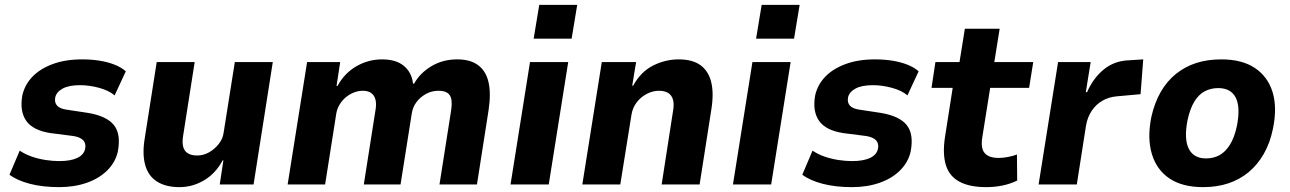

<svg xmlns="http://www.w3.org/2000/svg" viewBox="-20 -758 5301 789"><path d="M223 11Q156 11 103.5 -2.5Q51 -16 19 -40L61 -139Q83 -124 110.5 -114.5Q138 -105 167.5 -100.5Q197 -96 223 -96Q270 -96 297.5 -109Q325 -122 330 -147Q334 -168 322.5 -181Q311 -194 282 -199L188 -211Q115 -222 87.5 -262Q60 -302 72 -367Q82 -410 113 -442.5Q144 -475 196 -494.5Q248 -514 318 -514Q356 -514 390 -508.5Q424 -503 451.5 -492Q479 -481 497 -465L451 -366Q428 -386 387.5 -397Q347 -408 309 -408Q263 -408 237.5 -394Q212 -380 207 -358Q203 -337 214.5 -324Q226 -311 256 -307L342 -294Q419 -281 448.5 -243.5Q478 -206 464 -134Q454 -91 421 -58Q388 -25 337 -7Q286 11 223 11Z M718 11Q661 11 625 -12Q589 -35 576.5 -80.5Q564 -126 575 -191L624 -503H780L733 -203Q728 -175 732.5 -156Q737 -137 752 -128Q767 -119 790 -119Q816 -119 839 -132Q862 -145 879 -166.5Q896 -188 899 -213L945 -503H1101L1022 0H883L898 -99H895Q866 -45 818.5 -17Q771 11 718 11Z M1162 0 1242 -503H1378L1363 -405H1367Q1396 -458 1445 -486Q1494 -514 1550 -514Q1608 -514 1640 -487Q1672 -460 1677 -416L1681 -413Q1705 -457 1752 -485.5Q1799 -514 1859 -514Q1913 -514 1945 -490Q1977 -466 1987.5 -420.5Q1998 -375 1988 -307L1940 0H1786L1833 -299Q1838 -330 1835 -348.5Q1832 -367 1819 -376Q1806 -385 1782 -385Q1754 -385 1730.5 -372Q1707 -359 1691.5 -338.5Q1676 -318 1672 -291L1626 0H1475L1522 -299Q1528 -330 1523 -348.5Q1518 -367 1505 -376Q1492 -385 1471 -385Q1451 -385 1432 -377Q1413 -369 1398.5 -356Q1384 -343 1374.5 -326.5Q1365 -310 1362 -292L1316 0Z M2173 -599 2196 -738H2352L2329 -599ZM2078 0 2158 -503H2315L2235 0Z M2373 0 2453 -503H2594L2578 -406H2582Q2613 -463 2663.5 -488.5Q2714 -514 2769 -514Q2825 -514 2858 -490.5Q2891 -467 2902.5 -421Q2914 -375 2903 -307L2855 0H2699L2745 -297Q2751 -328 2746 -347Q2741 -366 2726.5 -375.5Q2712 -385 2688 -385Q2662 -385 2637.5 -372Q2613 -359 2596.5 -337.5Q2580 -316 2575 -287L2529 0Z M3087 -599 3110 -738H3266L3243 -599ZM2992 0 3072 -503H3229L3149 0Z M3481 11Q3414 11 3361.5 -2.5Q3309 -16 3277 -40L3319 -139Q3341 -124 3368.5 -114.5Q3396 -105 3425.5 -100.5Q3455 -96 3481 -96Q3528 -96 3555.5 -109Q3583 -122 3588 -147Q3592 -168 3580.5 -181Q3569 -194 3540 -199L3446 -211Q3373 -222 3345.5 -262Q3318 -302 3330 -367Q3340 -410 3371 -442.5Q3402 -475 3454 -494.5Q3506 -514 3576 -514Q3614 -514 3648 -508.5Q3682 -503 3709.5 -492Q3737 -481 3755 -465L3709 -366Q3686 -386 3645.5 -397Q3605 -408 3567 -408Q3521 -408 3495.5 -394Q3470 -380 3465 -358Q3461 -337 3472.5 -324Q3484 -311 3514 -307L3600 -294Q3677 -281 3706.5 -243.5Q3736 -206 3722 -134Q3712 -91 3679 -58Q3646 -25 3595 -7Q3544 11 3481 11Z M4033 11Q3964 11 3922.5 -11.5Q3881 -34 3867 -79.5Q3853 -125 3863 -193L3895 -397H3808L3824 -503H3923L3945 -640H4088L4066 -503H4226L4209 -397H4049L4017 -196Q4009 -150 4026 -129.5Q4043 -109 4084 -109Q4102 -109 4122.5 -113Q4143 -117 4159 -123L4160 -16Q4131 -2 4099 4.5Q4067 11 4033 11Z M4248 0 4328 -503H4462L4442 -379H4447Q4472 -436 4514.5 -471.5Q4557 -507 4615 -510L4678 -514L4667 -371L4568 -362Q4536 -359 4510 -344Q4484 -329 4466.5 -303Q4449 -277 4443 -243L4405 0Z M4924 11Q4839 11 4786 -24.5Q4733 -60 4713.5 -125Q4694 -190 4711 -276Q4724 -335 4749.5 -379.5Q4775 -424 4812 -454Q4849 -484 4895.5 -499Q4942 -514 4999 -514Q5084 -514 5137 -478.5Q5190 -443 5209.5 -379.5Q5229 -316 5211 -229Q5199 -170 5173 -125Q5147 -80 5110.5 -50Q5074 -20 5027.5 -4.5Q4981 11 4924 11ZM4936 -107Q4968 -107 4992.5 -121Q5017 -135 5035 -164.5Q5053 -194 5063 -241Q5078 -318 5058 -357Q5038 -396 4986 -396Q4956 -396 4931 -383Q4906 -370 4888 -340.5Q4870 -311 4860 -264Q4845 -187 4865 -147Q4885 -107 4936 -107Z"/></svg>

Font: Nunito Sans 7pt SemiCondensed ExtraBold
Style: Italic
Weight: 800
Width: 4
Italic angle: -9°
Designer: Vernon Adams
Foundry: Vernon Adams
Version: Version 3.101;gftools[0.9.27]